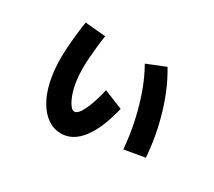

<svg xmlns="http://www.w3.org/2000/svg" viewBox="-112 -792 1103 991"><g transform="rotate(30 440.0 -296.5)"><path d="M135.6 -346.7Q135.6 -380 138.3 -418.9Q141.1 -457.8 145.6 -497.2Q150 -536.7 155.6 -570L277.8 -558.9Q273.3 -531.1 269.4 -495Q265.6 -458.9 262.8 -423.9Q260 -388.9 260 -358.9Q260 -316.7 266.1 -277.8Q272.2 -238.9 283.3 -208.9Q294.4 -178.9 307.8 -160.6Q321.1 -142.2 333.3 -142.2Q355.6 -142.2 378.9 -190.6Q402.2 -238.9 421.1 -320L534.4 -274.4Q504.4 -145.6 452.2 -77.8Q400 -10 331.1 -10Q287.8 -10 252.2 -33.9Q216.7 -57.8 190 -102.8Q163.3 -147.8 149.4 -210.6Q135.6 -273.3 135.6 -346.7ZM651.1 -100Q644.4 -180 627.8 -257.8Q611.1 -335.6 585.6 -407.2Q560 -478.9 525.6 -538.9L635.6 -583.3Q673.3 -521.1 701.7 -447.2Q730 -373.3 748.3 -291.7Q766.7 -210 773.3 -121.1Z"/></g></svg>

Font: Paperlogy 7 Bold
Style: Regular
Weight: 700
Designer: redesigned by Lee Juim, glyphs from Gmarket Sans & Montserrat
Foundry: PT&
Version: Version 1.001